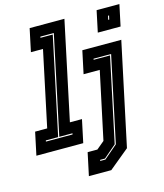

<svg xmlns="http://www.w3.org/2000/svg" viewBox="-177 -851 986 1152"><g transform="rotate(-15 316.0 -275.0)"><path d="M-42 0 -12 -141.5H63L162 -608.5H87L117 -750H333L204 -141.5H279L249 0ZM35 -67H200.5L202 -74H120L249.5 -684H166L164.5 -677H241L113 -74H36.5ZM505 -618 533 -750H674.5L646.5 -618ZM585 -676H591.5L597 -700H590.5ZM230.5 200 260.5 59H321L369.5 18.5L458.5 -399H358L388 -540H630L494.5 97L369.5 200ZM319.5 129.5H352L436 57.5L549 -473.5H440L438.5 -467H540.5L429.5 55.5L351 123H321Z"/></g></svg>

Font: Tourney Condensed ExtraBold
Style: Italic
Weight: 800
Width: 3
Italic angle: -12°
Designer: Tyler Finck
Foundry: Etcetera Type Co
Version: Version 1.010; ttfautohint (v1.8.3)